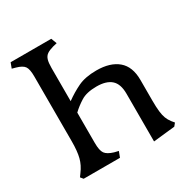

<svg xmlns="http://www.w3.org/2000/svg" viewBox="-169 -853 965 1003"><g transform="rotate(-30 314.0 -351.5)"><path d="M277 -718 290 -684 265 -678Q240 -671 226.5 -661.5Q213 -652 207.5 -634.5Q202 -617 202 -585V-385Q243 -415 287 -436Q331 -457 398 -457Q481 -457 527 -418Q573 -379 573 -299V-175Q573 -134 576 -108.5Q579 -83 585.5 -66Q592 -49 604 -33L618 -16L604 1L474 15V-273Q474 -332 444.5 -358Q415 -384 357 -384Q297 -384 262.5 -362.5Q228 -341 202 -316V-133Q202 -87 215 -69Q228 -51 265 -40L290 -34L277 0H58L45 -16L58 -34Q83 -67 92.5 -104Q102 -141 102 -201V-592Q102 -636 90 -653Q78 -670 42 -680L20 -686L32 -718Z"/></g></svg>

Font: Gabriela
Style: Regular
Weight: 400
Designer: Eduardo Rodriguez Tunni
Foundry: Eduardo Rodriguez Tunni
Version: Version 2.001;gftools[0.9.26]